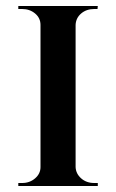

<svg xmlns="http://www.w3.org/2000/svg" viewBox="-20 -620 387 640"><path d="M232 -600V0H115V-600ZM118 -63V0H41V-10Q41 -10 47.5 -10Q54 -10 54 -10Q79 -10 97 -25.5Q115 -41 115 -63ZM229 -63H232Q233 -41 250.5 -25.5Q268 -10 294 -10Q294 -10 299.5 -10Q305 -10 306 -10V0H229ZM229 -537V-600H306L305 -590Q305 -590 299.5 -590Q294 -590 294 -590Q268 -590 250.5 -575Q233 -560 232 -537ZM118 -537H115Q115 -560 97 -575Q79 -590 54 -590Q53 -590 47 -590Q41 -590 41 -590V-600H118Z"/></svg>

Font: Cinzel SemiBold
Style: Regular
Weight: 600
Designer: Natanael Gama
Version: Version 2.000